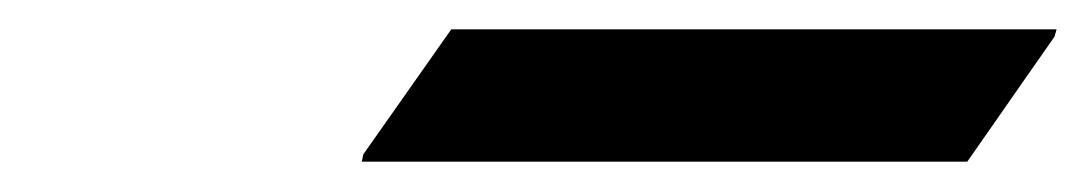

<svg xmlns="http://www.w3.org/2000/svg" viewBox="-20 -757 730 129"><path d="M223.1 -648.4 224.1 -653.3 283.2 -737.3H689.9L688.5 -732.4L629.9 -648.4Z"/></svg>

Font: Nova Script
Style: Regular
Weight: 400
Italic angle: -13°
Version: Version 2.001